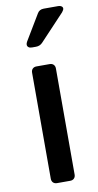

<svg xmlns="http://www.w3.org/2000/svg" viewBox="-88 -810 434 849"><g transform="rotate(-10 129.0 -385.0)"><path d="M156 0H97Q86 0 79.5 -6.5Q73 -13 73 -24V-500Q73 -511 79.5 -517.5Q86 -524 97 -524H156Q167 -524 173.5 -517.5Q180 -511 180 -500V-24Q180 -13 173.5 -6.5Q167 0 156 0ZM110 -610H92Q82 -610 76.5 -614.5Q71 -619 71 -626Q71 -632 75 -639L144 -754Q153 -770 173 -770H238Q247 -770 252.5 -766Q258 -762 258 -756Q258 -750 250 -740L140 -623Q128 -610 110 -610Z"/></g></svg>

Font: Shippori Gothic B2 Bold
Style: Regular
Weight: 700
Designer: FONTDASU
Foundry: FONTDASU / Google Inc. / but / Adobe
Version: Version 1.130